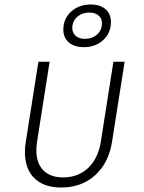

<svg xmlns="http://www.w3.org/2000/svg" viewBox="-20 -825 640 855"><path d="M91 -148Q91 -173 95 -194L151 -550H201L145 -194Q142 -173 142 -155Q142 -98 173 -66.5Q204 -35 261 -35Q328 -35 372.5 -77Q417 -119 429 -194L485 -550H535L479 -194Q464 -99 403.5 -44.5Q343 10 253 10Q175 10 133 -31.5Q91 -73 91 -148ZM262 -693Q262 -742 297 -773.5Q332 -805 384 -805Q426 -805 450 -784Q474 -763 474 -727Q474 -678 439.5 -646.5Q405 -615 353 -615Q311 -615 286.5 -636Q262 -657 262 -693ZM434 -722Q434 -743 419 -756Q404 -769 377 -769Q345 -769 323.5 -749.5Q302 -730 302 -700Q302 -678 317.5 -665Q333 -652 358 -652Q391 -652 412.5 -671.5Q434 -691 434 -722Z"/></svg>

Font: JetBrains Mono Extra Light
Style: Italic
Weight: 200
Italic angle: -9°
Monospace: yes
Designer: Philipp Nurullin, Konstantin Bulenkov
Foundry: JetBrains
Version: 2.002